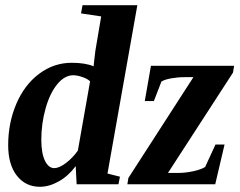

<svg xmlns="http://www.w3.org/2000/svg" viewBox="-20 -714 929 744"><path d="M134.8 9.8Q79.1 9.8 45.4 -33.2Q11.7 -76.2 11.7 -151.4Q11.7 -237.8 43.2 -311.5Q74.7 -385.3 131.6 -428Q188.5 -470.7 257.8 -470.7Q311 -470.7 342.8 -457L344.2 -471.7L349.6 -517.6L372.1 -650.4L293.9 -662.1L299.8 -693.8H512.2L396.5 -41.5L444.8 -29.3L439 0H276.9L273.4 -70.3Q244.6 -31.7 207.5 -11Q170.4 9.8 134.8 9.8ZM140.1 -172.9Q140.1 -120.1 154.1 -91.3Q168 -62.5 190.4 -62.5Q209 -62.5 235.1 -82Q261.2 -101.6 281.7 -130.4L329.1 -398.9Q319.3 -408.7 299.1 -415.5Q278.8 -422.4 263.7 -422.4Q230.5 -422.4 201.9 -387.7Q173.3 -353 156.7 -293.9Q140.1 -234.9 140.1 -172.9ZM473.6 0 477.5 -24.4 729.5 -415H695.3Q668.9 -415 643.3 -410.4Q617.7 -405.8 605.5 -397.9L576.2 -322.3H541L564.9 -459H887.2L882.8 -432.6L630.9 -43.9H671.4Q698.7 -43.9 729 -50.5Q759.3 -57.1 774.9 -66.9L814.9 -153.8H850.1L814 0Z"/></svg>

Font: Liberation Serif
Style: Bold Italic
Weight: 700
Italic angle: -16.333°
Designer: Steve Matteson
Foundry: Ascender Corporation
Version: Version 2.1.5